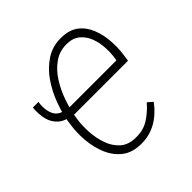

<svg xmlns="http://www.w3.org/2000/svg" viewBox="-149 -663 798 798"><g transform="rotate(-45 250.5 -264.0)"><path d="M30.8 -416H63.5Q57.1 -372.6 71.8 -343.3Q86.4 -314 134.3 -311L129.9 -277.8Q88.9 -279.3 65.7 -298.8Q42.5 -318.4 34.7 -348.9Q26.9 -379.4 30.8 -416ZM242.2 9.8Q190.4 9.3 158.4 -15.9Q126.5 -41 109.6 -80.8Q92.8 -120.6 88.9 -166Q85 -211.4 90.8 -251L93.8 -272.9Q100.6 -314 117.7 -360.4Q134.8 -406.7 162.6 -447.3Q190.4 -487.8 229.7 -513.4Q269 -539.1 319.3 -538.1Q366.2 -537.6 394.8 -515.6Q423.3 -493.7 437.5 -458Q451.7 -422.4 454.6 -382.3Q457.5 -342.3 452.6 -306.6L447.8 -273.9H116.2L122.1 -309.1H414.6L416 -315.4Q420.9 -344.2 419.4 -376.2Q418 -408.2 407.5 -436.8Q397 -465.3 375 -484.1Q353 -502.9 317.9 -503.4Q275.4 -503.9 243.2 -481.4Q210.9 -459 188 -423.1Q165 -387.2 150.9 -346.9Q136.7 -306.6 130.4 -273.4L127 -251Q122.1 -219.2 124.3 -180.4Q126.5 -141.6 138.7 -106.4Q150.9 -71.3 176.3 -48.3Q201.7 -25.4 243.7 -24.9Q287.6 -23.4 320.6 -44.2Q353.5 -64.9 380.9 -96.7L402.8 -77.6Q383.3 -51.3 359.1 -31.5Q335 -11.7 305.7 -0.7Q276.4 10.3 242.2 9.8Z"/></g></svg>

Font: Roboto Condensed ExtraLight
Style: Italic
Weight: 250
Italic angle: -12°
Designer: Christian Robertson
Foundry: Google
Version: Version 3.008; 2023